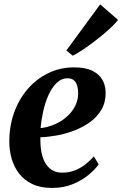

<svg xmlns="http://www.w3.org/2000/svg" viewBox="-20 -868 572 898"><path d="M441.5 -99.5Q427.5 -78.5 397.5 -52.8Q367.5 -27 323.5 -8Q279.5 11 223 11Q169.5 11 131.5 -7Q93.5 -25 69.5 -56Q45.5 -87 34.5 -125.8Q23.5 -164.5 23.5 -205.5Q23.5 -278.5 46.2 -341.8Q69 -405 110 -452.2Q151 -499.5 206.5 -526.2Q262 -553 326.5 -553Q378 -553 410.2 -537.8Q442.5 -522.5 458 -496.2Q473.5 -470 474 -437Q475 -391 455 -356.2Q435 -321.5 401.5 -297.2Q368 -273 327.5 -257.5Q287 -242 245.5 -234.5Q204 -227 169 -226Q168 -191 173 -161Q178 -131 190.2 -108.5Q202.5 -86 222.5 -73.2Q242.5 -60.5 270.5 -60.5Q304 -60.5 331.2 -71.5Q358.5 -82.5 380.2 -100Q402 -117.5 419 -136.5ZM297 -502Q267.5 -502 245 -480.2Q222.5 -458.5 206.8 -423.2Q191 -388 182 -347.2Q173 -306.5 170 -269Q192.5 -271 217.2 -279.2Q242 -287.5 265 -301.8Q288 -316 306.2 -335.8Q324.5 -355.5 335.2 -380.5Q346 -405.5 345.5 -435Q344.5 -469.5 332 -485.8Q319.5 -502 297 -502ZM290.5 -632 448.5 -847.5 532 -775Q523.5 -763 505 -745Q486.5 -727 462.5 -707Q438.5 -687 412.5 -667.5Q386.5 -648 362.2 -632Q338 -616 320 -607.5Z"/></svg>

Font: Merriweather 60pt
Style: Bold Italic
Weight: 700
Italic angle: -7.8°
Version: Version 2.101